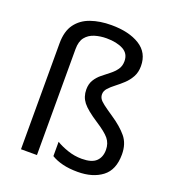

<svg xmlns="http://www.w3.org/2000/svg" viewBox="-139 -875 909 995"><g transform="rotate(20 315.5 -377.5)"><path d="M522 -617Q522 -583 508 -557.5Q494 -532 473 -512.5Q452 -493 431 -477Q410 -461 396 -445.5Q382 -430 382 -412Q382 -399 388.5 -388Q395 -377 414 -362.5Q433 -348 470 -323Q524 -287 555 -249.5Q586 -212 586 -153Q586 -68 534.5 -29Q483 10 400 10Q353 10 317 1Q281 -8 255 -24V-103Q281 -87 319 -74Q357 -61 397 -61Q452 -61 476 -84Q500 -107 500 -147Q500 -183 479.5 -208Q459 -233 406 -267Q343 -308 320 -337.5Q297 -367 297 -407Q297 -438 310.5 -460Q324 -482 344.5 -498.5Q365 -515 385.5 -531Q406 -547 419.5 -566Q433 -585 433 -612Q433 -654 397.5 -673Q362 -692 306 -692Q271 -692 240.5 -682.5Q210 -673 191.5 -650Q173 -627 173 -584V0H85V-584Q85 -651 114 -690.5Q143 -730 193 -747.5Q243 -765 306 -765Q403 -765 462.5 -728Q522 -691 522 -617Z"/></g></svg>

Font: Noto Sans Pau Cin Hau
Style: Regular
Weight: 400
Designer: Monotype Design Team
Foundry: Monotype Imaging Inc.
Version: Version 2.002; ttfautohint (v1.8.4.7-5d5b)